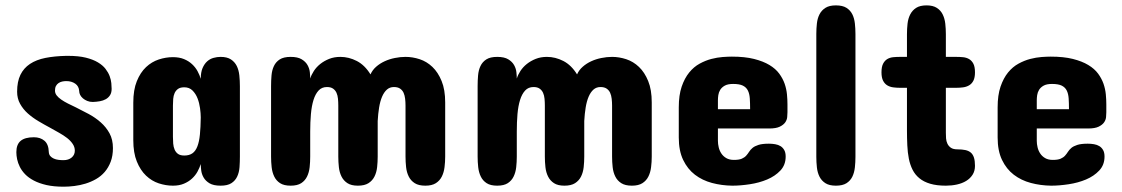

<svg xmlns="http://www.w3.org/2000/svg" viewBox="-20 -704 4256 728"><path d="M188.5 -360.4Q188.5 -350.6 194.8 -342.3Q201.2 -334 212.2 -326.4Q223.1 -318.8 237.5 -311.5Q252 -304.2 267.6 -296.9Q291.5 -285.2 316.4 -271.7Q341.3 -258.3 361.8 -240.2Q382.3 -222.2 395.3 -198.5Q408.2 -174.8 408.2 -142.6Q408.2 -113.3 399.7 -90.8Q391.1 -68.4 377 -52Q362.8 -35.6 344 -24.9Q325.2 -14.2 304.4 -7.8Q283.7 -1.5 262.2 1.2Q240.7 3.9 221.7 3.9Q184.1 3.9 156.2 -2.4Q128.4 -8.8 108.4 -19.3Q88.4 -29.8 75.4 -43.2Q62.5 -56.6 55.2 -71.3Q47.9 -85.9 44.9 -100.3Q42 -114.7 42 -127Q42 -156.2 58.3 -169.9Q74.7 -183.6 108.4 -183.6Q132.8 -183.6 148.4 -170.4Q164.1 -157.2 165 -127.9Q165.5 -118.2 170.7 -112.3Q175.8 -106.4 183.8 -102.8Q191.9 -99.1 201.7 -97.9Q211.4 -96.7 220.7 -96.7Q239.7 -96.7 251.7 -106.7Q263.7 -116.7 263.7 -132.8Q263.7 -146.5 255.6 -158.4Q247.6 -170.4 234.4 -180.7Q221.2 -190.9 204.3 -200.4Q187.5 -210 169.9 -219.7Q147.9 -231.4 125.7 -244.6Q103.5 -257.8 85.4 -273.9Q67.4 -290 56.2 -310.3Q44.9 -330.6 44.9 -356.4Q44.9 -394.5 57.4 -420.2Q69.8 -445.8 93.8 -461.7Q117.7 -477.5 152.1 -484.4Q186.5 -491.2 230.5 -492.2H238.3Q277.8 -492.2 305.4 -485.4Q333 -478.5 351.3 -467.5Q369.6 -456.5 380.1 -442.9Q390.6 -429.2 395.8 -415.3Q400.9 -401.4 402.1 -388.7Q403.3 -376 403.3 -367.2Q403.3 -352.5 397.2 -343Q391.1 -333.5 381.1 -327.9Q371.1 -322.3 358.4 -320.1Q345.7 -317.9 332 -317.4Q320.3 -317.4 310.8 -321.3Q301.3 -325.2 294.4 -331.1Q287.6 -336.9 283.9 -344.2Q280.3 -351.6 280.3 -358.4Q279.3 -377 265.4 -386.7Q251.5 -396.5 231.4 -396.5Q223.1 -396.5 215.6 -394.8Q208 -393.1 201.9 -388.9Q195.8 -384.8 192.1 -377.9Q188.5 -371.1 188.5 -360.4Z M889.6 -110.4Q889.6 -89.8 888.2 -70.1Q886.7 -50.3 879.4 -34.7Q872.1 -19 857.4 -9.5Q842.8 0 816.4 0Q789.6 0 774.4 -9Q759.3 -18.1 752 -31Q744.6 -43.9 742.9 -58.1Q741.2 -72.3 741.2 -82Q736.8 -67.9 728.8 -53.2Q720.7 -38.6 708 -26.9Q695.3 -15.1 677.5 -7.6Q659.7 0 635.7 0Q608.9 0 582 -8.8Q555.2 -17.6 533.7 -38.1Q512.2 -58.6 498.8 -91.6Q485.4 -124.5 485.4 -172.9V-314.5Q485.4 -363.3 498.8 -396.2Q512.2 -429.2 533.7 -449.5Q555.2 -469.7 582 -478.5Q608.9 -487.3 635.7 -487.3Q659.7 -487.3 677.5 -480Q695.3 -472.7 708 -460.9Q720.7 -449.2 728.8 -434.6Q736.8 -419.9 741.2 -405.3Q741.2 -429.7 748 -445.8Q754.9 -461.9 765.6 -471.4Q776.4 -481 789.8 -484.6Q803.2 -488.3 816.4 -488.3Q840.8 -488.3 855.5 -478.8Q870.1 -469.2 877.7 -453.9Q885.3 -438.5 887.5 -418.2Q889.6 -397.9 889.6 -377ZM635.7 -185.5Q635.7 -172.4 636.7 -159.7Q637.7 -147 642.1 -136.7Q646.5 -126.5 655 -120.4Q663.6 -114.3 678.7 -114.3Q697.8 -114.3 709.7 -122.8Q721.7 -131.3 728.5 -149.2Q735.4 -167 738 -194.1Q740.7 -221.2 741.2 -258.8Q741.2 -273.9 738.5 -293.7Q735.8 -313.5 729 -331.1Q722.2 -348.6 710 -360.8Q697.8 -373 678.7 -373Q663.6 -373 655 -366.9Q646.5 -360.8 642.1 -351.1Q637.7 -341.3 636.7 -328.9Q635.7 -316.4 635.7 -303.7Z M1336.9 0Q1312 0 1297.4 -9.5Q1282.7 -19 1274.9 -34.7Q1267.1 -50.3 1264.9 -70.1Q1262.7 -89.8 1262.7 -110.4V-303.7Q1262.7 -316.9 1261.5 -329.6Q1260.3 -342.3 1255.9 -352.1Q1251.5 -361.8 1242.9 -367.9Q1234.4 -374 1219.7 -374Q1200.2 -374 1188 -360.8Q1175.8 -347.7 1168.7 -325Q1161.6 -302.2 1158.9 -271.5Q1156.2 -240.7 1156.2 -205.1V-110.4Q1156.2 -89.8 1154.1 -70.1Q1151.9 -50.3 1144.3 -34.7Q1136.7 -19 1122.1 -9.5Q1107.4 0 1082 0Q1056.6 0 1042 -9.5Q1027.3 -19 1019.8 -34.7Q1012.2 -50.3 1010 -70.1Q1007.8 -89.8 1007.8 -110.4V-377.9Q1007.8 -398.4 1009.5 -418.2Q1011.2 -438 1018.6 -453.6Q1025.9 -469.2 1040.8 -478.8Q1055.7 -488.3 1082 -488.3Q1108.9 -488.3 1123.8 -479.2Q1138.7 -470.2 1146 -457.3Q1153.3 -444.3 1154.8 -430.2Q1156.2 -416 1156.2 -406.2Q1160.6 -420.4 1170.2 -435.1Q1179.7 -449.7 1194.3 -461.4Q1209 -473.1 1228 -480.7Q1247.1 -488.3 1270.5 -488.3Q1302.7 -488.3 1333 -472.7Q1363.3 -457 1384.8 -421.9Q1392.1 -438.5 1406.2 -450.9Q1420.4 -463.4 1438.5 -471.7Q1456.5 -480 1477.1 -484.1Q1497.6 -488.3 1517.6 -488.3Q1544.4 -488.3 1571.3 -479.5Q1598.1 -470.7 1619.6 -450.2Q1641.1 -429.7 1654.5 -396.7Q1668 -363.8 1668 -315.4V-110.4Q1668 -89.8 1665.5 -70.1Q1663.1 -50.3 1655.3 -34.7Q1647.5 -19 1632.6 -9.5Q1617.7 0 1592.8 0Q1567.4 0 1552.5 -9.5Q1537.6 -19 1529.8 -34.7Q1522 -50.3 1519.8 -70.1Q1517.6 -89.8 1517.6 -110.4V-303.7Q1517.6 -316.9 1516.1 -329.6Q1514.6 -342.3 1510.3 -352.1Q1505.9 -361.8 1497.1 -367.9Q1488.3 -374 1473.6 -374Q1458 -374 1447 -364.3Q1436 -354.5 1428.7 -337.4Q1421.4 -320.3 1417.5 -296.6Q1413.6 -272.9 1412.1 -245.1V-110.4Q1412.1 -89.8 1409.9 -70.1Q1407.7 -50.3 1399.9 -34.7Q1392.1 -19 1377.2 -9.5Q1362.3 0 1336.9 0Z M2120.1 0Q2095.2 0 2080.6 -9.5Q2065.9 -19 2058.1 -34.7Q2050.3 -50.3 2048.1 -70.1Q2045.9 -89.8 2045.9 -110.4V-303.7Q2045.9 -316.9 2044.7 -329.6Q2043.5 -342.3 2039.1 -352.1Q2034.7 -361.8 2026.1 -367.9Q2017.6 -374 2002.9 -374Q1983.4 -374 1971.2 -360.8Q1959 -347.7 1951.9 -325Q1944.8 -302.2 1942.1 -271.5Q1939.5 -240.7 1939.5 -205.1V-110.4Q1939.5 -89.8 1937.3 -70.1Q1935.1 -50.3 1927.5 -34.7Q1919.9 -19 1905.3 -9.5Q1890.6 0 1865.2 0Q1839.8 0 1825.2 -9.5Q1810.5 -19 1803 -34.7Q1795.4 -50.3 1793.2 -70.1Q1791 -89.8 1791 -110.4V-377.9Q1791 -398.4 1792.7 -418.2Q1794.4 -438 1801.8 -453.6Q1809.1 -469.2 1824 -478.8Q1838.9 -488.3 1865.2 -488.3Q1892.1 -488.3 1907 -479.2Q1921.9 -470.2 1929.2 -457.3Q1936.5 -444.3 1938 -430.2Q1939.5 -416 1939.5 -406.2Q1943.8 -420.4 1953.4 -435.1Q1962.9 -449.7 1977.5 -461.4Q1992.2 -473.1 2011.2 -480.7Q2030.3 -488.3 2053.7 -488.3Q2085.9 -488.3 2116.2 -472.7Q2146.5 -457 2168 -421.9Q2175.3 -438.5 2189.5 -450.9Q2203.6 -463.4 2221.7 -471.7Q2239.7 -480 2260.3 -484.1Q2280.8 -488.3 2300.8 -488.3Q2327.6 -488.3 2354.5 -479.5Q2381.3 -470.7 2402.8 -450.2Q2424.3 -429.7 2437.7 -396.7Q2451.2 -363.8 2451.2 -315.4V-110.4Q2451.2 -89.8 2448.7 -70.1Q2446.3 -50.3 2438.5 -34.7Q2430.7 -19 2415.8 -9.5Q2400.9 0 2376 0Q2350.6 0 2335.7 -9.5Q2320.8 -19 2313 -34.7Q2305.2 -50.3 2303 -70.1Q2300.8 -89.8 2300.8 -110.4V-303.7Q2300.8 -316.9 2299.3 -329.6Q2297.9 -342.3 2293.5 -352.1Q2289.1 -361.8 2280.3 -367.9Q2271.5 -374 2256.8 -374Q2241.2 -374 2230.2 -364.3Q2219.2 -354.5 2211.9 -337.4Q2204.6 -320.3 2200.7 -296.6Q2196.8 -272.9 2195.3 -245.1V-110.4Q2195.3 -89.8 2193.1 -70.1Q2190.9 -50.3 2183.1 -34.7Q2175.3 -19 2160.4 -9.5Q2145.5 0 2120.1 0Z M2965.8 -278.3Q2965.8 -270.5 2964.8 -260Q2963.9 -249.5 2957.3 -240Q2950.7 -230.5 2936.5 -223.6Q2922.4 -216.8 2896.5 -216.8H2702.1V-169.9Q2702.1 -158.2 2705.1 -145.5Q2708 -132.8 2715.1 -122.1Q2722.2 -111.3 2733.9 -104.5Q2745.6 -97.7 2762.7 -97.7Q2782.2 -97.7 2792.7 -102.3Q2803.2 -106.9 2809.3 -113.8Q2815.4 -120.6 2820.3 -128.4Q2825.2 -136.2 2833.3 -143.1Q2841.3 -149.9 2855.7 -154.5Q2870.1 -159.2 2895.5 -159.2Q2907.7 -159.2 2919.2 -157.2Q2930.7 -155.3 2939.5 -149.9Q2948.2 -144.5 2953.6 -135Q2959 -125.5 2959 -110.4Q2959 -78.6 2939 -57.4Q2918.9 -36.1 2888.7 -23.4Q2858.4 -10.7 2823 -5.4Q2787.6 0 2756.8 0Q2716.3 -0.5 2679.7 -10.3Q2643.1 -20 2615 -41.5Q2586.9 -63 2570.3 -97.7Q2553.7 -132.3 2553.7 -182.6V-296.9Q2553.7 -343.3 2564.7 -375.5Q2575.7 -407.7 2593.3 -429.2Q2610.8 -450.7 2632.8 -462.6Q2654.8 -474.6 2677.2 -480.5Q2699.7 -486.3 2720 -487.8Q2740.2 -489.3 2754.9 -489.3Q2804.2 -489.3 2839.1 -480.5Q2874 -471.7 2897.5 -457.5Q2920.9 -443.4 2934.6 -424.8Q2948.2 -406.2 2955.1 -386.5Q2961.9 -366.7 2963.9 -346.4Q2965.8 -326.2 2965.8 -308.6ZM2702.1 -290H2824.2Q2824.2 -313 2823 -330.8Q2821.8 -348.6 2815.7 -360.8Q2809.6 -373 2796.6 -379.4Q2783.7 -385.7 2759.8 -385.7Q2739.7 -385.7 2728.3 -379.4Q2716.8 -373 2710.9 -363.5Q2705.1 -354 2703.6 -343.3Q2702.1 -332.5 2702.1 -324.2Z M3075.2 -575.2Q3075.2 -595.7 3077.4 -615.2Q3079.6 -634.8 3087.4 -649.9Q3095.2 -665 3109.9 -674.3Q3124.5 -683.6 3149.4 -683.6Q3174.8 -683.6 3189.5 -674.3Q3204.1 -665 3211.7 -649.9Q3219.2 -634.8 3221.4 -615.2Q3223.6 -595.7 3223.6 -575.2V-109.4Q3223.6 -88.9 3221.4 -69.1Q3219.2 -49.3 3211.7 -33.9Q3204.1 -18.6 3189.5 -9.3Q3174.8 0 3149.4 0Q3124.5 0 3109.9 -9.3Q3095.2 -18.6 3087.4 -33.9Q3079.6 -49.3 3077.4 -69.1Q3075.2 -88.9 3075.2 -109.4Z M3418.9 -488.3V-574.2Q3418.9 -594.7 3421.1 -614.3Q3423.3 -633.8 3431.2 -649.2Q3439 -664.6 3453.6 -674.1Q3468.3 -683.6 3493.2 -683.6Q3517.6 -683.6 3532.2 -674.1Q3546.9 -664.6 3554.4 -649.2Q3562 -633.8 3564.2 -614.3Q3566.4 -594.7 3566.4 -574.2V-488.3H3606.4Q3619.1 -488.3 3631.8 -487.1Q3644.5 -485.8 3654.5 -480Q3664.6 -474.1 3670.7 -462.4Q3676.8 -450.7 3676.8 -429.7Q3676.8 -409.7 3670.7 -397.9Q3664.6 -386.2 3654.5 -380.4Q3644.5 -374.5 3631.8 -372.8Q3619.1 -371.1 3606.4 -371.1H3566.4V-200.2Q3566.4 -190.4 3567.1 -179.4Q3567.9 -168.5 3572.3 -159.2Q3576.7 -149.9 3585.4 -143.8Q3594.2 -137.7 3610.4 -137.7Q3627.9 -137.7 3640.4 -135Q3652.8 -132.3 3660.9 -125.5Q3668.9 -118.7 3672.9 -106.4Q3676.8 -94.2 3676.8 -75.2Q3676.8 -55.7 3667.7 -41.5Q3658.7 -27.3 3643.6 -18.1Q3628.4 -8.8 3608.4 -4.4Q3588.4 0 3566.4 0Q3531.7 0 3507.1 -7.3Q3482.4 -14.6 3466.1 -28.1Q3449.7 -41.5 3440.2 -60.3Q3430.7 -79.1 3426 -102.5Q3421.4 -126 3420.2 -153.1Q3418.9 -180.2 3418.9 -210V-371.1H3391.6Q3378.9 -371.1 3366.5 -372.8Q3354 -374.5 3344.2 -380.4Q3334.5 -386.2 3328.4 -397.9Q3322.3 -409.7 3322.3 -429.7Q3322.3 -450.7 3328.4 -462.4Q3334.5 -474.1 3344.2 -480Q3354 -485.8 3366.5 -487.1Q3378.9 -488.3 3391.6 -488.3Z M4174.8 -278.3Q4174.8 -270.5 4173.8 -260Q4172.9 -249.5 4166.3 -240Q4159.7 -230.5 4145.5 -223.6Q4131.3 -216.8 4105.5 -216.8H3911.1V-169.9Q3911.1 -158.2 3914.1 -145.5Q3917 -132.8 3924.1 -122.1Q3931.2 -111.3 3942.9 -104.5Q3954.6 -97.7 3971.7 -97.7Q3991.2 -97.7 4001.7 -102.3Q4012.2 -106.9 4018.3 -113.8Q4024.4 -120.6 4029.3 -128.4Q4034.2 -136.2 4042.2 -143.1Q4050.3 -149.9 4064.7 -154.5Q4079.1 -159.2 4104.5 -159.2Q4116.7 -159.2 4128.2 -157.2Q4139.6 -155.3 4148.4 -149.9Q4157.2 -144.5 4162.6 -135Q4168 -125.5 4168 -110.4Q4168 -78.6 4147.9 -57.4Q4127.9 -36.1 4097.7 -23.4Q4067.4 -10.7 4032 -5.4Q3996.6 0 3965.8 0Q3925.3 -0.5 3888.7 -10.3Q3852.1 -20 3824 -41.5Q3795.9 -63 3779.3 -97.7Q3762.7 -132.3 3762.7 -182.6V-296.9Q3762.7 -343.3 3773.7 -375.5Q3784.7 -407.7 3802.2 -429.2Q3819.8 -450.7 3841.8 -462.6Q3863.8 -474.6 3886.2 -480.5Q3908.7 -486.3 3929 -487.8Q3949.2 -489.3 3963.9 -489.3Q4013.2 -489.3 4048.1 -480.5Q4083 -471.7 4106.4 -457.5Q4129.9 -443.4 4143.6 -424.8Q4157.2 -406.2 4164.1 -386.5Q4170.9 -366.7 4172.9 -346.4Q4174.8 -326.2 4174.8 -308.6ZM3911.1 -290H4033.2Q4033.2 -313 4032 -330.8Q4030.8 -348.6 4024.7 -360.8Q4018.6 -373 4005.6 -379.4Q3992.7 -385.7 3968.8 -385.7Q3948.7 -385.7 3937.3 -379.4Q3925.8 -373 3919.9 -363.5Q3914.1 -354 3912.6 -343.3Q3911.1 -332.5 3911.1 -324.2Z"/></svg>

Font: Concert One
Style: Regular
Weight: 400
Version: Version 1.003